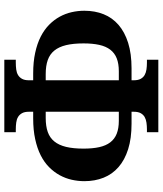

<svg xmlns="http://www.w3.org/2000/svg" viewBox="48 -802 754 890"><g transform="rotate(90 425.0 -357.0)"><path d="M498 -191.9H526.9Q564.9 -191.9 591.8 -201.4Q618.7 -210.9 635.7 -231.9Q652.8 -252.9 660.9 -286.4Q668.9 -319.8 668.9 -367.2Q668.9 -409.2 662.1 -439.9Q655.3 -470.7 639.9 -491Q624.5 -511.2 599.9 -521Q575.2 -530.8 540 -530.8H498ZM352.1 -530.8H310.1Q274.9 -530.8 250.2 -521Q225.6 -511.2 210.2 -491Q194.8 -470.7 188 -439.9Q181.2 -409.2 181.2 -367.2Q181.2 -319.8 189.2 -286.4Q197.3 -252.9 214.4 -231.9Q231.4 -210.9 258.3 -201.4Q285.2 -191.9 323.2 -191.9H352.1ZM352.1 -133.8H320.8Q267.1 -133.8 224.6 -143.1Q182.1 -152.3 149.9 -168.7Q117.7 -185.1 94.7 -207.8Q71.8 -230.5 57.4 -256.8Q43 -283.2 36.4 -312.3Q29.8 -341.3 29.8 -371.1Q29.8 -419.9 45.9 -460.2Q62 -500.5 95.2 -529.3Q128.4 -558.1 178.7 -574Q229 -589.8 296.9 -589.8H352.1V-600.1Q352.1 -620.1 345.5 -632.1Q338.9 -644 327.9 -650.4Q316.9 -656.7 302 -658.9Q287.1 -661.1 270 -661.1H256.8V-713.9H592.8V-661.1H580.1Q563.5 -661.1 548.3 -658.9Q533.2 -656.7 522.2 -650.4Q511.2 -644 504.6 -632.1Q498 -620.1 498 -600.1V-589.8H553.2Q621.6 -589.8 671.6 -574Q721.7 -558.1 754.6 -529.3Q787.6 -500.5 803.7 -460.2Q819.8 -419.9 819.8 -371.1Q819.8 -341.3 813.2 -312.3Q806.6 -283.2 792.2 -256.8Q777.8 -230.5 755.1 -207.8Q732.4 -185.1 700 -168.7Q667.5 -152.3 625 -143.1Q582.5 -133.8 528.8 -133.8H498V-113.8Q498 -94.2 504.6 -82.3Q511.2 -70.3 522.2 -63.7Q533.2 -57.1 548.3 -55.2Q563.5 -53.2 580.1 -53.2H592.8V0H256.8V-53.2H270Q287.1 -53.2 302 -55.2Q316.9 -57.1 327.9 -63.7Q338.9 -70.3 345.5 -82.3Q352.1 -94.2 352.1 -113.8Z"/></g></svg>

Font: Droids
Style: b
Weight: 700
Foundry: Ascender Corporation
Version: Version 1.00 build 113